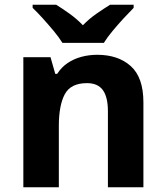

<svg xmlns="http://www.w3.org/2000/svg" viewBox="-20 -786 697 806"><path d="M388 -556Q476 -556 529 -508.5Q582 -461 582 -356V0H433V-319Q433 -378 412 -407.5Q391 -437 345 -437Q277 -437 252 -390.5Q227 -344 227 -257V0H78V-546H192L212 -476H220Q238 -504 264 -521.5Q290 -539 322 -547.5Q354 -556 388 -556ZM242 -606Q228 -629 205.5 -656Q183 -683 159.5 -709Q136 -735 117 -753V-766H216Q242 -750 272 -728.5Q302 -707 328 -680Q354 -707 385 -728.5Q416 -750 442 -766H541V-753Q523 -735 499 -709Q475 -683 452.5 -656Q430 -629 416 -606Z"/></svg>

Font: Noto Sans Armenian
Style: Bold
Weight: 700
Version: Version 2.007